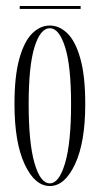

<svg xmlns="http://www.w3.org/2000/svg" viewBox="-20 -612 334 643"><path d="M147 11Q96.5 11 62.5 -62Q28.5 -135 28.5 -263.5Q28.5 -357.5 44.8 -415.5Q61 -473.5 87.8 -500Q114.5 -526.5 147 -526.5Q179 -526.5 206 -500Q233 -473.5 249.2 -415.5Q265.5 -357.5 265.5 -263.5Q265.5 -135 231.2 -62Q197 11 147 11ZM147 2Q178 2 198 -65.8Q218 -133.5 218 -263.5Q218 -391 198 -454.2Q178 -517.5 147 -517.5Q115 -517.5 95.5 -454.2Q76 -391 76 -263.5Q76 -133.5 95.5 -65.8Q115 2 147 2ZM46 -582V-592H250V-582Z"/></svg>

Font: Imbue 100pt ExtraLight
Style: Regular
Weight: 200
Designer: Tyler Finck
Foundry: Etcetera Type Company
Version: Version 1.102; ttfautohint (v1.8.3)